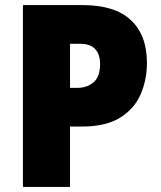

<svg xmlns="http://www.w3.org/2000/svg" viewBox="-20 -734 631 754"><path d="M305 -714Q431 -714 494 -655Q557 -596 557 -487Q557 -420 532 -363Q507 -306 451 -271.5Q395 -237 301 -237H255V0H70V-714ZM296 -562H255V-389H285Q321 -389 347 -410.5Q373 -432 373 -483Q373 -520 354 -541Q335 -562 296 -562Z"/></svg>

Font: Noto Sans Sinhala UI SemiCondensed Black
Style: Regular
Weight: 900
Width: 4
Designer: Jelle Bosma - Monotype Design Team
Foundry: Monotype Imaging Inc.
Version: Version 2.006; ttfautohint (v1.8.4.7-5d5b)